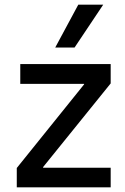

<svg xmlns="http://www.w3.org/2000/svg" viewBox="-20 -804 538 824"><path d="M52 0V-83L341 -442V-444H67V-529H455V-446L165 -87V-84H455V0ZM217 -600 316 -784H423L300 -600Z"/></svg>

Font: Lopes Sans Medium
Style: Regular
Weight: 500
Designer: Gabriel Lam, Diego Maldonado
Foundry: TypeRant, Foresti Design
Version: Version 4.000